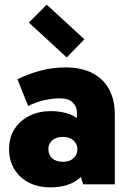

<svg xmlns="http://www.w3.org/2000/svg" viewBox="-20 -793 553 826"><path d="M196 13Q144 13 104 -7.5Q64 -28 41.5 -65.5Q19 -103 19 -151Q19 -203 43.5 -239.5Q68 -276 108.5 -295.5Q149 -315 198 -315Q271 -315 317 -281.5Q363 -248 377 -183L311 -198V-309Q311 -334 293 -352Q275 -370 237 -370Q210 -370 175 -363Q140 -356 101 -337L55 -452Q99 -474 152 -488.5Q205 -503 262 -503Q331 -503 378.5 -478Q426 -453 450 -407.5Q474 -362 474 -300V0H338L307 -97L377 -119Q362 -58 317.5 -22.5Q273 13 196 13ZM251 -97Q279 -97 296 -112Q313 -127 313 -151Q313 -174 296 -189Q279 -204 251 -204Q221 -204 204.5 -189Q188 -174 188 -151Q188 -127 204.5 -112Q221 -97 251 -97ZM267 -546 104 -696 181 -773 343 -624Z"/></svg>

Font: Gabarito ExtraBold
Style: Regular
Weight: 800
Designer: Leandro Assis / Alvaro Franca / Felipe Casaprima
Foundry: Naipe Foundry
Version: Version 1.000